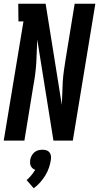

<svg xmlns="http://www.w3.org/2000/svg" viewBox="-24 -755 532 1031"><path d="M-4 0 102 -640H75L74 -735H221L308 -192Q310 -223 310.5 -254Q311 -285 313 -316Q315 -347 319.5 -378.5Q324 -410 329 -441L377 -735H488L367 0H263L176 -543Q174 -512 173.5 -481Q173 -450 171 -419Q169 -388 165 -356.5Q161 -325 155 -294L107 0ZM157 256 119 212Q132 201 144 186.5Q156 172 165 157Q157 154 151 149Q145 144 141.5 136.5Q138 129 137.5 121Q137 113 138 104Q140 93 145.5 82Q151 71 160.5 63Q170 55 181 52Q192 49 204 49Q215 49 225 52Q235 55 241.5 63Q248 71 249.5 82Q251 93 249 104Q246 125 238.5 146.5Q231 168 219 187.5Q207 207 191.5 224.5Q176 242 157 256Z"/></svg>

Font: Iosevka QP
Style: Bold Italic
Weight: 700
Italic angle: -9°
Designer: Belleve Invis
Foundry: Belleve Invis
Version: Version 20.0.0; ttfautohint (v1.8.4)